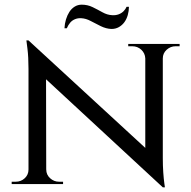

<svg xmlns="http://www.w3.org/2000/svg" viewBox="-20 -788 819 822"><path d="M102 -615 667 -95 677 14 113 -508ZM105 -62V0H30V-10Q30 -10 38.5 -10Q47 -10 47 -10Q70 -10 86 -25Q102 -40 102 -62ZM178 -62Q178 -40 194.5 -25Q211 -10 233 -10Q233 -10 241.5 -10Q250 -10 250 -10V0H175V-62ZM102 -615 177 -527 178 0H102V-493Q102 -544 97.5 -579.5Q93 -615 93 -615ZM677 -600V-111Q677 -78 679 -49.5Q681 -21 683.5 -3.5Q686 14 686 14H677L602 -75V-600ZM674 -538V-600H749V-590Q749 -590 740.5 -590Q732 -590 732 -590Q710 -590 693.5 -575Q677 -560 677 -538ZM602 -538Q601 -560 585 -575Q569 -590 546 -590Q546 -590 537.5 -590Q529 -590 529 -590V-600H604V-538ZM256 -667H266Q272 -681 280.5 -691Q289 -701 301.5 -706Q314 -711 328 -710Q348 -709 368.5 -698Q389 -687 411.5 -676Q434 -665 457 -664Q475 -664 489 -672Q503 -680 512.5 -693Q522 -706 527 -723.5Q532 -741 532 -759H522Q518 -749 509 -740Q500 -731 487.5 -726.5Q475 -722 460 -723Q439 -724 418.5 -735.5Q398 -747 376.5 -757.5Q355 -768 330 -768Q313 -768 299.5 -759.5Q286 -751 277 -737Q268 -723 262.5 -705Q257 -687 256 -667Z"/></svg>

Font: Cinzel Medium
Style: Regular
Weight: 500
Designer: Natanael Gama
Version: Version 2.000